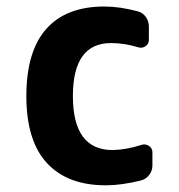

<svg xmlns="http://www.w3.org/2000/svg" viewBox="-20 -550 540 580"><path d="M407.2 -112.3Q418.9 -116.2 429.7 -109.4Q440.4 -102.5 440.4 -89.8V-49.8Q440.4 -34.2 430.7 -21.5Q420.9 -8.8 406.2 -4.9Q346.7 9.8 299.8 9.8Q183.6 9.8 121.6 -57.6Q59.6 -125 59.6 -259.8Q59.6 -394.5 119.6 -462.4Q179.7 -530.3 294.9 -530.3Q342.8 -530.3 396.5 -515.6Q411.1 -511.7 420.4 -499Q429.7 -486.3 429.7 -469.7V-429.7Q429.7 -417 419.4 -410.2Q409.2 -403.3 397.5 -407.2Q355.5 -419.9 315.4 -419.9Q200.2 -419.9 200.2 -259.8Q200.2 -96.7 320.3 -96.7Q362.3 -97.7 407.2 -112.3Z"/></svg>

Font: Rounded-L Mgen+ 1m bold
Style: Bold
Weight: 700
Designer: [Source Han Sans]
Ryoko NISHIZUKA  (kana & ideographs); Paul D. Hunt (Latin, Greek & Cyrillic); Wenlong ZHANG  (bopomofo
Version: Version 1.059.20150602